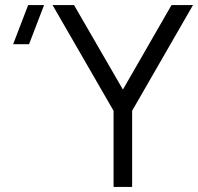

<svg xmlns="http://www.w3.org/2000/svg" viewBox="-20 -740 784 760"><path d="M429.5 0V-301.5L188 -720H273L466.5 -385.5L659 -720H744L503 -301.5V0ZM95 -565H32L91.5 -720H154.5Z"/></svg>

Font: Vela Sans
Style: Regular
Weight: 400
Designer: Principal design: Mikhail Sharanda - project Manrope.
Design modification: Ravid Balaliev
Foundry: Mikhail Sharanda
Version: Version 1.001